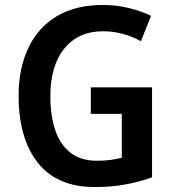

<svg xmlns="http://www.w3.org/2000/svg" viewBox="-20 -744 703 774"><path d="M346 -392H593V-29Q539 -10 483.5 0Q428 10 361 10Q210 10 132.5 -88Q55 -186 55 -358Q55 -469 94.5 -551.5Q134 -634 209.5 -679Q285 -724 395 -724Q448 -724 498 -712Q548 -700 589 -680L548 -578Q516 -596 476.5 -607Q437 -618 395 -618Q297 -618 240 -549Q183 -480 183 -356Q183 -280 202 -221.5Q221 -163 262.5 -129.5Q304 -96 371 -96Q404 -96 427 -99.5Q450 -103 471 -108V-285H346Z"/></svg>

Font: Noto Sans Telugu SemiCondensed SemiBold
Style: Regular
Weight: 600
Width: 4
Designer: Jelle Bosma - Monotype Design Team
Foundry: Monotype Imaging Inc.
Version: Version 2.005; ttfautohint (v1.8.4.7-5d5b)